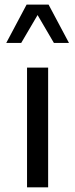

<svg xmlns="http://www.w3.org/2000/svg" viewBox="-20 -798 320 818"><path d="M273.9 -615 187 -778.3H93.3L6.6 -615H70.3L140.1 -733.9L209.7 -615ZM95.2 -510V0H185.1V-510Z"/></svg>

Font: Estedad-FD-VF Thin
Style: Regular
Weight: 100
Designer: Amin Abedi
Version: Version 5.0